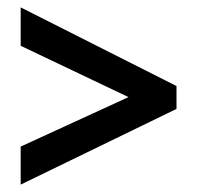

<svg xmlns="http://www.w3.org/2000/svg" viewBox="-20 -619 533 520"><path d="M36 -222 328 -356 36 -495V-599L458 -386V-324L36 -119Z"/></svg>

Font: Noto Sans Khmer Condensed SemiBold
Style: Regular
Weight: 600
Width: 3
Designer: Danh Hong and the Monotype Design Team
Foundry: Monotype Imaging Inc.
Version: Version 2.004